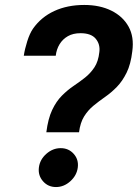

<svg xmlns="http://www.w3.org/2000/svg" viewBox="-20 -740 562 775"><path d="M167 -206Q174 -261 190.5 -296Q207 -331 230 -354Q253 -377 277.5 -393.5Q302 -410 323.5 -427Q345 -444 361 -468Q377 -492 381 -530Q385 -561 366.5 -583.5Q348 -606 305 -606Q275 -606 254 -594Q233 -582 220.5 -561.5Q208 -541 205 -515H76Q80 -542 90 -573.5Q100 -605 113 -624Q146 -671 199 -695.5Q252 -720 320 -720Q383 -720 429.5 -697Q476 -674 499 -632.5Q522 -591 514 -533Q508 -481 491 -446.5Q474 -412 451.5 -389Q429 -366 404.5 -349Q380 -332 357.5 -313.5Q335 -295 319.5 -270Q304 -245 299 -206ZM206 15Q174 15 153.5 -8.5Q133 -32 137 -64Q141 -96 167 -119Q193 -142 225 -142Q257 -142 277.5 -119Q298 -96 294 -64Q290 -32 264 -8.5Q238 15 206 15Z"/></svg>

Font: Inclusive Sans SemiBold
Style: Italic
Weight: 600
Italic angle: -7°
Designer: Olivia King
Foundry: Olivia King
Version: Version 2.004